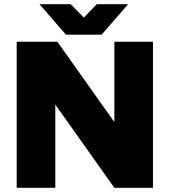

<svg xmlns="http://www.w3.org/2000/svg" viewBox="-20 -900 813 920"><path d="M60 0V-700H255L528 -315V-700H713V0H528L245 -399V0ZM307 -734V-739L444 -880H594L467 -734ZM296 -734 169 -880H319L456 -739V-734Z"/></svg>

Font: Figtree Black
Style: Regular
Weight: 900
Designer: Erik Kennedy
Foundry: Erik Kennedy
Version: Version 2.001;gftools[0.9.30]